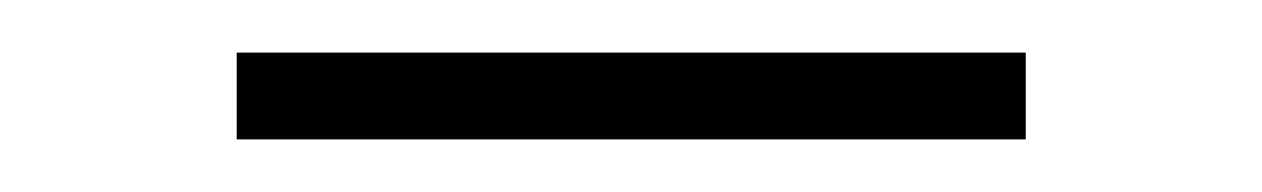

<svg xmlns="http://www.w3.org/2000/svg" viewBox="-20 -682 480 73"><path d="M70 -629V-662H370V-629Z"/></svg>

Font: REM Medium Thin
Style: Regular
Weight: 250
Version: Version 1.005;gftools[0.9.28]